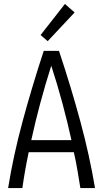

<svg xmlns="http://www.w3.org/2000/svg" viewBox="-20 -950 521 970"><path d="M21 0Q47 -162 93.5 -334.5Q140 -507 201 -693H278Q340 -507 386.5 -334.5Q433 -162 460 0H386Q379 -42 371.5 -88Q364 -134 353 -181H125Q115 -134 107 -88.5Q99 -43 93 0ZM138 -242H341Q321 -333 295.5 -428Q270 -523 239 -618Q209 -524 183.5 -429Q158 -334 138 -242ZM221 -742 185 -773 308 -930 357 -887Z"/></svg>

Font: Ubuntu Sans Condensed
Style: Regular
Weight: 400
Width: 3
Designer: Dalton Maag Ltd
Foundry: Dalton Maag Ltd
Version: Version 1.006; ttfautohint (v1.8.4.7-5d5b)